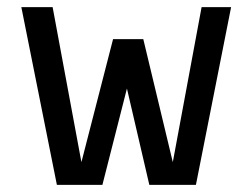

<svg xmlns="http://www.w3.org/2000/svg" viewBox="-20 -520 710 540"><path d="M531 0H400L337 -271L268 0H140L40 -500H128L209 -64L298 -410H383L466 -64L547 -500H630Z"/></svg>

Font: Share Tech
Style: Regular
Weight: 400
Designer: Ralph du Carrois
Foundry: Carrois Type Design
Version: Version 1.100